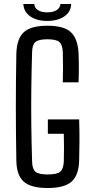

<svg xmlns="http://www.w3.org/2000/svg" viewBox="-20 -936 458 963"><path d="M219 7Q135 7 99 -25Q63 -57 62 -131Q57 -400 62 -666Q64 -742 99.5 -774.5Q135 -807 218 -807Q300 -807 335 -775Q370 -743 374 -669Q377 -596 374 -523H295Q296 -565 296 -599Q296 -633 295 -676Q293 -712 277.5 -725.5Q262 -739 218 -739Q174 -739 158 -725.5Q142 -712 141 -676Q138 -574 137 -487Q136 -400 137 -313Q138 -226 141 -125Q142 -88 158 -74.5Q174 -61 219 -61Q266 -61 282 -74.5Q298 -88 300 -125Q302 -195 300 -265H220V-337H377Q379 -274 378.5 -225.5Q378 -177 377 -131Q375 -57 339 -25Q303 7 219 7ZM97 -916H152Q153 -897 170 -885.5Q187 -874 217 -874Q247 -874 264.5 -885.5Q282 -897 283 -916H337Q336 -877 303 -854Q270 -831 217 -831Q164 -831 131.5 -854Q99 -877 97 -916Z"/></svg>

Font: Big Shoulders Text
Style: Regular
Weight: 400
Designer: Patric King
Foundry: XO Type Co
Version: Version 1.000; ttfautohint (v1.8.2)